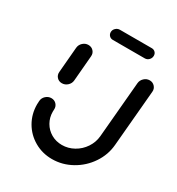

<svg xmlns="http://www.w3.org/2000/svg" viewBox="-158 -749 788 853"><g transform="rotate(30 236.0 -322.5)"><path d="M104.1 -311.9Q88.1 -311.9 78.1 -323Q68.1 -334.1 69.6 -350L80.7 -480.4Q82.2 -496.3 94.3 -507.4Q106.3 -518.5 122.2 -518.5Q138.1 -518.5 148.3 -507.4Q158.5 -496.3 157 -480.4L145.9 -350Q144.4 -334.1 132.2 -323Q120 -311.9 104.1 -311.9ZM436.7 -518.5Q452.2 -518.5 462.6 -507.2Q473 -495.9 471.5 -480.4L446.3 -193.3Q441.9 -140.4 411.7 -95.6Q381.5 -50.7 334.3 -24.4Q287 1.9 234.4 1.9Q184.8 1.9 143.9 -21.7Q103 -45.2 79.4 -85.9Q55.9 -126.7 55.9 -175.9Q55.9 -181.5 56.7 -193.3Q57.8 -209.3 70 -220.4Q82.2 -231.5 97.8 -231.5Q113.7 -231.5 123.9 -220.4Q134.1 -209.3 133 -193.3Q132.6 -189.6 132.6 -182.6Q132.6 -152.6 146.9 -127.8Q161.1 -103 185.9 -88.7Q210.7 -74.4 241.1 -74.4Q273.3 -74.4 301.9 -90.4Q330.4 -106.3 348.7 -133.7Q367 -161.1 370 -193.3L395.2 -480.4Q396.7 -495.9 408.7 -507.2Q420.7 -518.5 436.7 -518.5ZM178.9 -617.4Q178.9 -629.3 188 -638Q197 -646.7 208.9 -646.7H372.6Q383.3 -646.7 390.4 -639.6Q397.4 -632.6 397.4 -621.9Q397.4 -609.6 388.7 -600.7Q380 -591.9 368.1 -591.9H204.1Q193.3 -591.9 186.1 -599.3Q178.9 -606.7 178.9 -617.4Z"/></g></svg>

Font: 26F Galaxy Sans
Style: Bold Italic
Weight: 700
Italic angle: -5°
Designer: C₂₉H₂₅N₃O₅
Version: Version 1.200